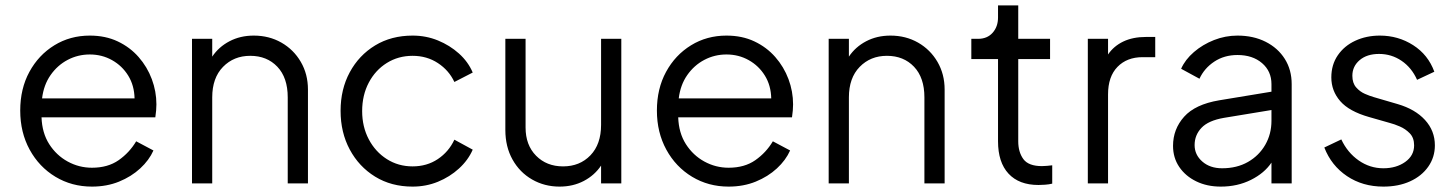

<svg xmlns="http://www.w3.org/2000/svg" viewBox="-20 -680 5396 712"><path d="M321 12Q376 12 421.5 -6.5Q467 -25 500 -55.5Q533 -86 549 -122L485 -156Q460 -114 420 -86Q380 -58 321 -58Q273 -58 231 -81Q189 -104 162.5 -145.5Q136 -187 134 -245H556Q558 -258 559 -270.5Q560 -283 560 -293Q560 -341 543 -386.5Q526 -432 494 -468.5Q462 -505 416.5 -526.5Q371 -548 313 -548Q240 -548 181.5 -512Q123 -476 89 -413.5Q55 -351 55 -270Q55 -189 90 -125Q125 -61 185.5 -24.5Q246 12 321 12ZM313 -478Q358 -478 395.5 -457Q433 -436 455.5 -399.5Q478 -363 479 -315H136Q142 -365 167.5 -401.5Q193 -438 231 -458Q269 -478 313 -478Z M692 0H767V-319Q767 -391 807 -432Q847 -473 908 -473Q970 -473 1008.5 -432.5Q1047 -392 1047 -319V0H1122V-348Q1122 -405 1095.5 -450.5Q1069 -496 1023.5 -522Q978 -548 921 -548Q871 -548 831 -527Q791 -506 767 -470V-536H692Z M1510 12Q1560 12 1604 -6Q1648 -24 1682 -55Q1716 -86 1733 -125L1665 -162Q1644 -117 1603.5 -90Q1563 -63 1510 -63Q1457 -63 1414.5 -90Q1372 -117 1347.5 -163.5Q1323 -210 1323 -268Q1323 -327 1347.5 -373.5Q1372 -420 1414.5 -446.5Q1457 -473 1510 -473Q1563 -473 1604 -446Q1645 -419 1665 -376L1733 -411Q1716 -451 1682 -481.5Q1648 -512 1604 -530Q1560 -548 1510 -548Q1431 -548 1371 -511.5Q1311 -475 1277 -412Q1243 -349 1243 -269Q1243 -189 1277 -125.5Q1311 -62 1371 -25Q1431 12 1510 12Z M2055 12Q2105 12 2145 -9Q2185 -30 2209 -66V0H2284V-536H2209V-217Q2209 -145 2169.5 -104Q2130 -63 2068 -63Q2007 -63 1968 -102.5Q1929 -142 1929 -207V-536H1854V-198Q1854 -136 1880.5 -88.5Q1907 -41 1953 -14.5Q1999 12 2055 12Z M2682 12Q2737 12 2782.5 -6.5Q2828 -25 2861 -55.5Q2894 -86 2910 -122L2846 -156Q2821 -114 2781 -86Q2741 -58 2682 -58Q2634 -58 2592 -81Q2550 -104 2523.5 -145.5Q2497 -187 2495 -245H2917Q2919 -258 2920 -270.5Q2921 -283 2921 -293Q2921 -341 2904 -386.5Q2887 -432 2855 -468.5Q2823 -505 2777.5 -526.5Q2732 -548 2674 -548Q2601 -548 2542.5 -512Q2484 -476 2450 -413.5Q2416 -351 2416 -270Q2416 -189 2451 -125Q2486 -61 2546.5 -24.5Q2607 12 2682 12ZM2674 -478Q2719 -478 2756.5 -457Q2794 -436 2816.5 -399.5Q2839 -363 2840 -315H2497Q2503 -365 2528.5 -401.5Q2554 -438 2592 -458Q2630 -478 2674 -478Z M3053 0H3128V-319Q3128 -391 3168 -432Q3208 -473 3269 -473Q3331 -473 3369.5 -432.5Q3408 -392 3408 -319V0H3483V-348Q3483 -405 3456.5 -450.5Q3430 -496 3384.5 -522Q3339 -548 3282 -548Q3232 -548 3192 -527Q3152 -506 3128 -470V-536H3053Z M3831 6Q3840 6 3855 5Q3870 4 3882 1V-67Q3874 -66 3863 -65Q3852 -64 3844 -64Q3794 -64 3775 -90Q3756 -116 3756 -156V-461H3874V-536H3756V-660H3681V-615Q3681 -581 3661 -558.5Q3641 -536 3607 -536H3582V-461H3681V-156Q3681 -78 3720 -36Q3759 6 3831 6Z M4014 0H4089V-330Q4089 -396 4124 -432Q4159 -468 4217 -468H4264V-543H4230Q4181 -543 4145.5 -526Q4110 -509 4089 -478V-536H4014Z M4507 12Q4569 12 4619 -13Q4669 -38 4695 -77V0H4770V-368Q4770 -421 4744.5 -461.5Q4719 -502 4673.5 -525Q4628 -548 4569 -548Q4524 -548 4482 -531.5Q4440 -515 4407.5 -487Q4375 -459 4360 -425L4428 -388Q4446 -427 4483 -451.5Q4520 -476 4569 -476Q4625 -476 4660 -446Q4695 -416 4695 -368V-340L4501 -308Q4412 -293 4371 -247Q4330 -201 4330 -139Q4330 -95 4353 -61Q4376 -27 4416 -7.5Q4456 12 4507 12ZM4410 -142Q4410 -179 4435.5 -206Q4461 -233 4519 -243L4695 -272V-232Q4695 -183 4672 -143Q4649 -103 4608 -79.5Q4567 -56 4512 -56Q4467 -56 4438.5 -81Q4410 -106 4410 -142Z M5110 12Q5166 12 5209 -7.5Q5252 -27 5276.5 -62Q5301 -97 5301 -141Q5301 -195 5264.5 -235Q5228 -275 5163 -294L5074 -320Q5060 -324 5041.5 -332Q5023 -340 5009 -356Q4995 -372 4995 -399Q4995 -434 5022 -457Q5049 -480 5094 -480Q5140 -480 5177.5 -454.5Q5215 -429 5235 -384L5299 -414Q5276 -477 5220.5 -512.5Q5165 -548 5097 -548Q5047 -548 5006 -529Q4965 -510 4941 -475Q4917 -440 4917 -393Q4917 -343 4950 -305Q4983 -267 5057 -246L5134 -224Q5150 -220 5171 -211Q5192 -202 5208 -185.5Q5224 -169 5224 -141Q5224 -103 5191 -79.5Q5158 -56 5110 -56Q5060 -56 5018.5 -85Q4977 -114 4954 -163L4891 -133Q4917 -66 4975 -27Q5033 12 5110 12Z"/></svg>

Font: Plus Jakarta Sans
Style: Regular
Weight: 400
Designer: Gumpita Rahayu
Foundry: Tokotype
Version: Version 2.004; ttfautohint (v1.8.3)